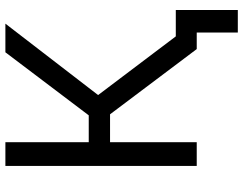

<svg xmlns="http://www.w3.org/2000/svg" viewBox="-117 -651 924 730"><g transform="rotate(-90 345.0 -286.0)"><path d="M79.1 0V-727.5H169.4V-410.6H271.5L511.2 -727.5H620.1L348.6 -375L631.8 0H523.4L275.4 -329.6H169.4V0ZM586.4 156.2V0H550.3V-79.6H671.9V156.2Z"/></g></svg>

Font: Inter 24pt
Style: Regular
Weight: 400
Designer: Rasmus Andersson
Foundry: rsms
Version: Version 4.001;git-66647c0bb